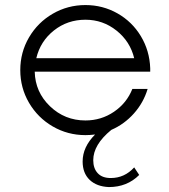

<svg xmlns="http://www.w3.org/2000/svg" viewBox="-20 -530 676 767"><path d="M580.1 -257.3V-243.7H118.7Q120.6 -162.1 179.7 -105.5Q238.8 -48.8 321.3 -48.8Q384.3 -48.8 435.3 -83.5Q486.3 -118.2 508.8 -174.8H569.8Q553.2 -119.6 514.9 -76.7Q476.6 -33.7 424.8 -11.2Q352.5 47.9 352.5 109.9Q352.5 142.6 370.4 161.9Q388.2 181.2 422.4 181.2Q477.5 181.2 516.1 138.7L536.1 168.9Q487.8 217.3 415 217.3Q366.2 215.3 338.1 188.5Q310.1 161.6 310.1 115.2Q310.1 57.1 359.9 7.3Q338.9 9.8 321.3 9.8Q250.5 9.8 190.7 -24.9Q130.9 -59.6 95.9 -119.4Q61 -179.2 61 -250Q61 -320.8 95.9 -380.6Q130.9 -440.4 190.7 -475.1Q250.5 -509.8 321.3 -509.8Q390.6 -509.8 449.2 -476.6Q507.8 -443.4 542.7 -385.5Q577.6 -327.6 580.1 -257.3ZM321.3 -451.2Q249.5 -451.2 195.3 -408.2Q141.1 -365.2 125 -297.4H516.1Q500 -364.3 445.6 -407.7Q391.1 -451.2 321.3 -451.2Z"/></svg>

Font: Now Alt Light
Style: Regular
Weight: 300
Designer: Alfredo Marco Pradil
Foundry: Alfredo Marco Pradil
Version: Version 1.002;PS 001.002;hotconv 1.0.88;makeotf.lib2.5.64775